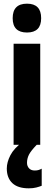

<svg xmlns="http://www.w3.org/2000/svg" viewBox="-20 -788 294 1045"><path d="M127 -768Q204 -768 204 -689Q204 -611 127 -611Q49 -611 49 -689Q49 -768 127 -768ZM199 -550V0H54V-550ZM127 98Q127 116 138 128Q149 140 169 140Q182 140 191 137Q200 134 207 130V223Q195 228 177.5 232.5Q160 237 137 237Q77 237 47 208.5Q17 180 17 129Q17 95 36.5 57Q56 19 104 -16L180 0Q148 33 137.5 54Q127 75 127 98Z"/></svg>

Font: Noto Sans Lao Looped ExtraCondensed ExtraBold
Style: Regular
Weight: 800
Width: 2
Designer: Mark Frömberg, Ben Mitchell
Foundry: The Fontpad Ltd
Version: Version 1.002; ttfautohint (v1.8.4.7-5d5b)